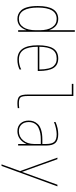

<svg xmlns="http://www.w3.org/2000/svg" viewBox="745 -1535 1010 2540"><g transform="rotate(90 1250.0 -265.0)"><path d="M377.9 -413.1H379.9V-750H400.4V0H379.9V-107.4H377.9Q335 9.8 230.5 9.8Q197.3 9.8 169.9 -1.5Q142.6 -12.7 116.2 -40.5Q89.8 -68.4 74.7 -124Q59.6 -179.7 59.6 -259.8Q59.6 -529.3 230.5 -530.3Q335 -530.3 377.9 -413.1ZM80.1 -259.8Q80.1 -136.7 118.2 -73.2Q156.2 -9.8 230.5 -9.8Q300.8 -9.8 340.3 -69.3Q379.9 -128.9 379.9 -235.4V-285.2Q379.9 -391.6 339.8 -450.7Q299.8 -509.8 230.5 -509.8Q80.1 -509.8 80.1 -259.8Z M753.9 -530.3Q839.8 -530.3 879.4 -467.8Q918.9 -405.3 918.9 -269.5V-259.8H598.6Q598.6 -131.8 640.1 -70.8Q681.6 -9.8 768.6 -9.8Q838.9 -9.8 899.4 -41V-18.6Q835.9 10.7 768.6 9.8Q578.1 9.8 579.1 -259.8Q579.1 -399.4 621.1 -464.8Q663.1 -530.3 753.9 -530.3ZM598.6 -280.3H899.4Q898.4 -352.5 886.2 -400.9Q874 -449.2 851.6 -471.7Q829.1 -494.1 806.6 -502Q784.2 -509.8 753.9 -509.8Q675.8 -509.8 638.2 -455.1Q600.6 -400.4 598.6 -280.3Z M1250 -129.9Q1250 -52.7 1268.6 -31.2Q1287.1 -9.8 1345.7 -9.8Q1377.9 -9.8 1410.2 -14.6V4.9Q1377 9.8 1345.7 9.8Q1277.3 9.8 1253.9 -18.1Q1230.5 -45.9 1230.5 -129.9V-710H1089.8V-730.5H1250Z M1884.8 -107.4H1882.8Q1859.4 -53.7 1815.9 -22Q1772.5 9.8 1714.8 9.8Q1650.4 9.8 1612.8 -31.2Q1575.2 -72.3 1575.2 -139.6Q1575.2 -173.8 1585.4 -203.1Q1595.7 -232.4 1621.6 -260.3Q1647.5 -288.1 1699.2 -304.2Q1751 -320.3 1825.2 -320.3H1884.8V-370.1Q1884.8 -447.3 1856 -478.5Q1827.1 -509.8 1754.9 -509.8Q1723.6 -509.8 1675.8 -499.5Q1627.9 -489.3 1594.7 -473.6V-495.1Q1677.7 -530.3 1754.9 -530.3Q1835.9 -530.3 1870.6 -493.2Q1905.3 -456.1 1905.3 -370.1V0H1884.8ZM1884.8 -299.8H1825.2Q1781.2 -299.8 1744.1 -293Q1707 -286.1 1671.4 -269.5Q1635.7 -252.9 1615.2 -219.7Q1594.7 -186.5 1594.7 -139.6Q1594.7 -80.1 1627.4 -44.9Q1660.2 -9.8 1714.8 -9.8Q1789.1 -9.8 1836.9 -66.4Q1884.8 -123 1884.8 -210Z M2252.9 -53.7H2254.9L2423.8 -519.5H2445.3L2174.8 219.7H2154.3L2243.2 -25.4L2065.4 -519.5H2085.9Z"/></g></svg>

Font: Mgen+ 1m thin
Style: Regular
Weight: 100
Designer: [Source Han Sans]
Ryoko NISHIZUKA  (kana & ideographs); Paul D. Hunt (Latin, Greek & Cyrillic); Wenlong ZHANG  (bopomofo
Version: Version 1.059.20150602